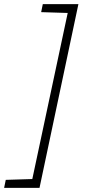

<svg xmlns="http://www.w3.org/2000/svg" viewBox="-71 -763 431 933"><path d="M-51 150 -43 111 86 107 258 -700 129 -704 137 -743H310L121 150Z"/></svg>

Font: Saira SemiExpanded ExtraLight
Style: Italic
Weight: 250
Width: 6
Italic angle: -12°
Designer: Hector Gatti with collaboration of the Omnibus-Type team
Foundry: Omnibus-Type
Version: Version 1.101